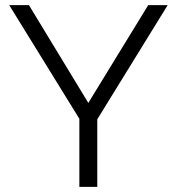

<svg xmlns="http://www.w3.org/2000/svg" viewBox="-20 -730 691 750"><path d="M93 -710 325 -328 559 -710H635L360 -264V0H290V-266L16 -710Z"/></svg>

Font: Raleway
Style: Regular
Weight: 400
Designer: Matt McInerney, Pablo Impallari, Rodrigo Fuenzalida
Foundry: Matt McInerney, Pablo Impallari, Rodrigo Fuenzalida
Version: Version 4.101;RELEASE